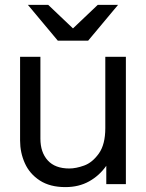

<svg xmlns="http://www.w3.org/2000/svg" viewBox="-20 -752 596 784"><path d="M263 -64Q290 -64 323.5 -76Q357 -88 383.5 -125Q410 -162 410 -229V-520H494V0H414V-75Q386 -35 344 -11.5Q302 12 247 12Q184 12 142.5 -15Q101 -42 81.5 -85.5Q62 -129 62 -178V-520H145V-186Q145 -130 175 -97Q205 -64 263 -64ZM94 -732H177L278 -636L379 -732H462L340 -586H216Z"/></svg>

Font: Aspekta 400
Style: Regular
Weight: 400
Designer: Ivo Dolenc
Version: Version 2.000